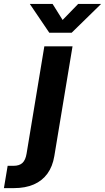

<svg xmlns="http://www.w3.org/2000/svg" viewBox="-130 -760 537 984"><path d="M97.2 -522.5H241.7L148.4 40Q139.6 93.3 113 129.9Q86.4 166.5 43.2 185.3Q0 204.1 -58.6 204.1H-109.9L-90.8 89.8H-61Q-30.8 89.8 -14.9 75Q1 60.1 6.3 26.9ZM139.6 -739.7 190.9 -657.7 270.5 -739.7H387.2V-738.8L237.3 -592.3H122.6L23.4 -738.8V-739.7Z"/></svg>

Font: Inter 28pt
Style: Bold Italic
Weight: 700
Italic angle: -9.3988°
Designer: Rasmus Andersson
Foundry: rsms
Version: Version 4.001;git-66647c0bb